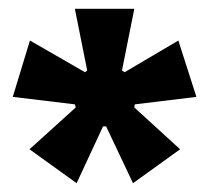

<svg xmlns="http://www.w3.org/2000/svg" viewBox="-20 -731 476 436"><path d="M154 -315 47 -392 152 -487 150 -494 9 -511 48 -639 173 -567 178 -571 150 -711H285L257 -571L263 -567L385 -639L426 -511L286 -494L285 -487L389 -392L282 -315L221 -444H214Z"/></svg>

Font: Bricolage Grotesque 18pt
Style: Bold
Weight: 700
Designer: Mathieu Triay
Foundry: Atelier Triay
Version: Version 1.000;gftools[0.9.30]